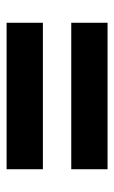

<svg xmlns="http://www.w3.org/2000/svg" viewBox="98 -611 346 582"><g transform="rotate(-90 271.0 -320.0)"><path d="M49 -473H493V-363H49ZM49 -277H493V-167H49Z"/></g></svg>

Font: Maitree
Style: Bold
Weight: 700
Designer: CadsonDemak Team
Foundry: CadsonDemak
Version: Version 1.002